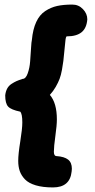

<svg xmlns="http://www.w3.org/2000/svg" viewBox="-20 -776 419 844"><path d="M2.9 -356.9Q4.9 -374 11.5 -386.5Q18.1 -398.9 30.3 -407Q42.5 -415 52.5 -419.4Q62.5 -423.8 79.1 -429.2Q93.3 -429.2 101.8 -453.4Q110.4 -477.5 112.5 -506.3Q114.7 -535.2 116.5 -564.7Q118.2 -594.2 120.1 -600.1Q124.5 -647.5 139.2 -679.2Q153.8 -710.9 178.7 -727.3Q203.6 -743.7 231.4 -749.8Q259.3 -755.9 297.9 -755.9Q325.7 -755.9 344.7 -735.8Q363.8 -715.8 363.8 -690.9Q360.8 -652.3 338.6 -634.3Q316.4 -616.2 273.9 -616.2Q269 -616.2 267.1 -592.8Q265.6 -579.1 262.9 -551.3Q260.3 -523.4 258.5 -508.3Q256.8 -493.2 252.4 -469.2Q248 -445.3 241.9 -429.2Q235.8 -413.1 224.9 -394Q213.9 -375 199.2 -358.9Q230 -323.2 230 -251Q230 -225.6 223.4 -178.5Q216.8 -131.3 216.8 -108.9Q216.8 -89.8 229 -89.8Q262.7 -87.4 279.3 -74.5Q295.9 -61.5 295.9 -34.2Q295.9 -32.2 295.4 -28.1Q294.9 -23.9 294.9 -22Q287.6 47.9 212.9 47.9Q168 47.9 137 38.6Q106 29.3 89.8 12.5Q73.7 -4.4 66.9 -23.9Q60.1 -43.5 60.1 -68.8Q60.1 -98.6 69.1 -154.3Q78.1 -210 78.1 -237.8Q78.1 -275.9 68.8 -285.2Q28.8 -293.5 15.9 -307.4Q2.9 -321.3 2.9 -356.9Z"/></svg>

Font: BPreplay
Style: Bold Italic
Weight: 700
Italic angle: -6°
Designer: Magenta/George Triantafyllakos
Foundry: Magenta/George Triantafyllakos
Version: Version 1.00